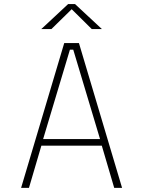

<svg xmlns="http://www.w3.org/2000/svg" viewBox="-20 -908 690 928"><path d="M570 0H532L472 -204H180L120 0H82L290.5 -700H361.5ZM318 -668 188.5 -236H463.5L334 -668ZM179.5 -767.5 309.5 -888.5H342.5L472.5 -767.5H423.5L326.5 -863.5L228.5 -767.5Z"/></svg>

Font: Trispace Thin
Style: Regular
Weight: 100
Designer: Tyler Finck
Foundry: Etcetera Type Company
Version: Version 1.210